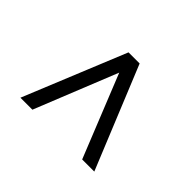

<svg xmlns="http://www.w3.org/2000/svg" viewBox="-102 -762 952 952"><g transform="rotate(-45 374.0 -286.0)"><path d="M103 -27V-112L576 -302V-271L103 -461V-545L641 -325V-247Z"/></g></svg>

Font: Nunito Sans 10pt Expanded Medium
Style: Regular
Weight: 500
Width: 7
Designer: Vernon Adams
Foundry: Vernon Adams
Version: Version 3.101;gftools[0.9.27]